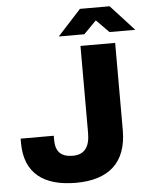

<svg xmlns="http://www.w3.org/2000/svg" viewBox="-59 -926 783 987"><g transform="rotate(-5 332.5 -432.5)"><path d="M270 -745H402L467 -811L532 -745H665L544 -877H391ZM293 12C459 12 556 -66 556 -237V-687H377V-238C377 -163 347 -128 289 -128C230 -128 200 -155 200 -217V-239H29V-217C29 -60 127 12 293 12Z"/></g></svg>

Font: Archivo ExtraBold
Style: Regular
Weight: 800
Designer: Hector Gatti
Foundry: Omnibus-Type
Version: Version 2.001